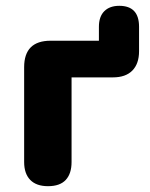

<svg xmlns="http://www.w3.org/2000/svg" viewBox="-20 -631 516 660"><path d="M145 9Q105 9 84 -12.5Q63 -34 63 -74V-400Q63 -491 154 -491H320V-539Q320 -574 338.5 -592.5Q357 -611 390 -611Q458 -611 458 -539V-455Q458 -412 435 -388.5Q412 -365 368 -365H226V-74Q226 -34 206 -12.5Q186 9 145 9Z"/></svg>

Font: Chiron GoRound TC EB
Style: Regular
Weight: 700
Designer: Ryoko NISHIZUKA 西塚涼子 (kana, bopomofo & ideographs); Paul D. Hunt (Latin, Greek & Cyrillic); Sandoll Communications 산돌커뮤니
Foundry: Adobe
Version: Version 1.000;hotconv 1.1.1;makeotfexe 2.6.0